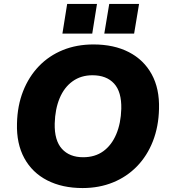

<svg xmlns="http://www.w3.org/2000/svg" viewBox="-20 -941 857 972"><path d="M398 11Q295 11 219 -28Q143 -67 103 -140.5Q63 -214 66 -316Q68 -406 97 -479.5Q126 -553 177 -606Q228 -659 298 -687.5Q368 -716 453 -716Q557 -716 632.5 -677Q708 -638 748 -565Q788 -492 785 -390Q783 -300 754 -226Q725 -152 673.5 -99Q622 -46 552 -17.5Q482 11 398 11ZM401 -145Q461 -145 503 -175.5Q545 -206 568.5 -261.5Q592 -317 594 -390Q596 -476 557.5 -518Q519 -560 448 -560Q390 -560 347.5 -529.5Q305 -499 282 -444Q259 -389 257 -316Q255 -230 293.5 -187.5Q332 -145 401 -145ZM508 -771 533 -921H684L659 -771ZM296 -771 320 -921H471L447 -771Z"/></svg>

Font: Nunito Sans 11pt Black
Style: Italic
Weight: 900
Italic angle: -9°
Version: Version 3.101;gftools[0.9.27]